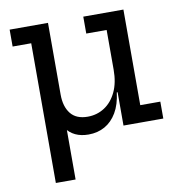

<svg xmlns="http://www.w3.org/2000/svg" viewBox="-83 -613 851 900"><g transform="rotate(-10 343.0 -163.0)"><path d="M469.5 -455H372.5V-535.5H563.5V-80.5H659V0H469.5ZM204.5 -286.5V-194.5Q204.5 -137 231 -103.5Q257.5 -70 312 -70Q356.5 -70 392.2 -93.2Q428 -116.5 448.8 -160.5Q469.5 -204.5 469.5 -265.5L491 -158.5H465.5Q458.5 -101.5 436 -63.5Q413.5 -25.5 379.2 -6.2Q345 13 301.5 13Q230 13 194.2 -38Q158.5 -89 158.5 -179.5V-286.5ZM110.5 210V-455H22V-535.5H204.5V210Z"/></g></svg>

Font: Hepta Slab ExtraLight Medium
Style: Regular
Weight: 500
Version: Version 1.100